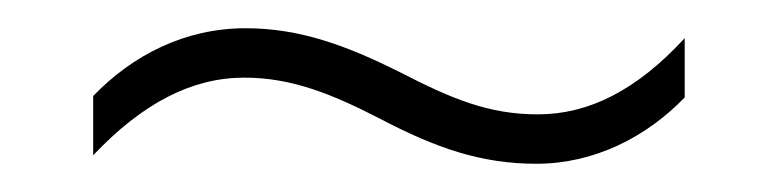

<svg xmlns="http://www.w3.org/2000/svg" viewBox="-20 -504 551 136"><path d="M249 -420C289 -399 321 -388 360 -388C401 -388 438 -407 465 -435V-477C431 -440 397 -423 361 -423C326 -423 300 -434 263 -453C225 -472 192 -484 154 -484C111 -484 74 -465 46 -436V-394C81 -431 116 -449 153 -449C186 -449 214 -438 249 -420Z"/></svg>

Font: Noto Sans Kannada UI SemiCondensed ExtraLight
Style: Regular
Weight: 200
Width: 4
Designer: Jelle Bosma - Monotype Design Team
Foundry: Monotype Imaging Inc.
Version: Version 2.005